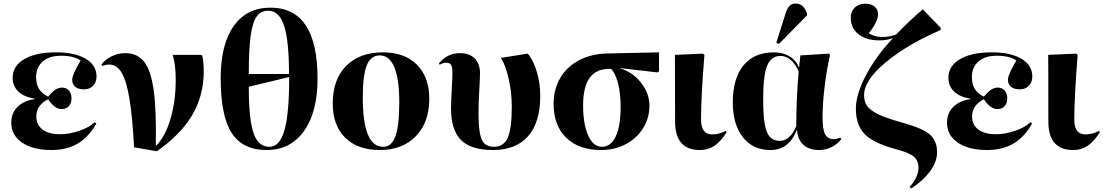

<svg xmlns="http://www.w3.org/2000/svg" viewBox="-20 -825 6172 1074"><path d="M267.1 14.2Q164.6 14.2 103.8 -27.1Q43 -68.4 43 -138.2Q43 -191.9 77.6 -226.8Q112.3 -261.7 174.8 -271V-272.9Q115.2 -282.2 83 -312.5Q50.8 -342.8 50.8 -390.1Q50.8 -456.1 115.5 -494.1Q180.2 -532.2 293 -532.2Q399.4 -532.2 459.7 -496.1Q520 -460 520 -397Q520 -364.7 500.5 -345Q481 -325.2 450.2 -325.2Q418.5 -325.2 401.1 -339.4Q383.8 -353.5 383.8 -379.9Q383.8 -407.7 431.2 -486.8Q392.6 -513.2 320.8 -513.2Q255.9 -513.2 219 -481Q182.1 -448.7 182.1 -393.1Q182.1 -354 198 -328.1Q213.9 -302.2 249 -284.2Q272.9 -312.5 290.3 -323.7Q307.6 -335 327.1 -335Q351.1 -335 365.5 -318.6Q379.9 -302.2 379.9 -275.9Q379.9 -247.6 365.2 -231.2Q350.6 -214.8 324.2 -214.8Q285.6 -214.8 249 -270Q183.1 -235.8 183.1 -173.8Q183.1 -126.5 218.3 -100.3Q253.4 -74.2 316.9 -74.2Q368.7 -74.2 424.3 -93.5Q480 -112.8 509.8 -141.1L519 -133.8Q476.1 -58.1 414.8 -22Q353.5 14.2 267.1 14.2Z M856.9 21 730 -1Q720.7 -172.9 704.1 -272.9Q687.5 -373 660.4 -418.5Q633.3 -463.9 590.8 -463.9Q572.8 -463.9 551.8 -456.1L546.9 -463.9Q569.3 -493.2 605.5 -510.5Q641.6 -527.8 679.7 -527.8Q749 -527.8 786.9 -478.8Q824.7 -429.7 839.8 -319.1Q855 -208.5 851.6 -11.2H855Q905.8 -63.5 934.3 -161.9Q962.9 -260.3 962.9 -378.9Q962.9 -465.8 945.8 -518.1H1105L1111.8 -512.2Q1119.6 -478.5 1119.6 -424.8Q1119.6 -290 1054.7 -180.4Q989.7 -70.8 856.9 21Z M1471.7 14.2Q1336.9 14.2 1275.6 -81.8Q1214.4 -177.7 1214.4 -387.2Q1214.4 -576.2 1287.1 -679.2Q1359.9 -782.2 1492.7 -782.2Q1756.3 -782.2 1756.3 -384.8Q1756.3 -198.2 1680.4 -92Q1604.5 14.2 1471.7 14.2ZM1371.6 -411.1H1596.7Q1596.7 -596.2 1569.1 -680.7Q1541.5 -765.1 1480.5 -765.1Q1439 -765.1 1415.8 -732.7Q1392.6 -700.2 1382.1 -624.3Q1371.6 -548.3 1371.6 -411.1ZM1487.3 -3.9Q1544.9 -3.9 1571.3 -96.9Q1597.7 -189.9 1597.7 -394L1371.6 -339.8Q1371.6 -216.3 1383.3 -143.3Q1395 -70.3 1420.2 -37.1Q1445.3 -3.9 1487.3 -3.9Z M2105 14.2Q1980.5 14.2 1910.9 -54.7Q1841.3 -123.5 1841.3 -246.1Q1841.3 -379.9 1916 -456.1Q1990.7 -532.2 2122.1 -532.2Q2243.7 -532.2 2312.5 -462.9Q2381.3 -393.6 2381.3 -272Q2381.3 -140.6 2306.4 -63.2Q2231.4 14.2 2105 14.2ZM2123 -3.9Q2170.4 -3.9 2191.9 -62.5Q2213.4 -121.1 2213.4 -253.9Q2213.4 -382.8 2185.8 -449Q2158.2 -515.1 2105 -515.1Q2054.2 -515.1 2031.7 -460Q2009.3 -404.8 2009.3 -279.8Q2009.3 -3.9 2123 -3.9Z M2736.8 14.2Q2614.7 14.2 2558.8 -41.7Q2502.9 -97.7 2502.9 -219.2Q2502.9 -256.8 2506.8 -321.8Q2510.7 -386.7 2510.7 -420.9Q2510.7 -450.2 2503.2 -462.2Q2495.6 -474.1 2476.1 -474.1Q2457 -474.1 2439.9 -462.9L2435.1 -470.2Q2481.4 -527.8 2553.7 -527.8Q2606 -527.8 2635.5 -498Q2665 -468.3 2665 -415Q2665 -386.7 2660.9 -318.4Q2656.7 -250 2656.7 -198.2Q2656.7 -120.1 2664.6 -79.1Q2672.4 -38.1 2690.7 -21Q2709 -3.9 2743.7 -3.9Q2797.4 -3.9 2820.1 -54.9Q2842.8 -106 2842.8 -229Q2842.8 -307.6 2825.4 -384.3Q2808.1 -460.9 2781.7 -501L2930.7 -524.9L2938 -518.1Q2967.3 -479 2984.6 -417.2Q3002 -355.5 3002 -288.1Q3002 -140.6 2934.1 -63.2Q2866.2 14.2 2736.8 14.2Z M3342.8 14.2Q3217.8 14.2 3147.2 -54.4Q3076.7 -123 3076.7 -244.1Q3076.7 -326.2 3114.3 -389.6Q3151.9 -453.1 3220.5 -488.8Q3289.1 -524.4 3379.4 -525.9L3666.5 -532.2V-426.8L3658.7 -419.9L3450.7 -443.8V-441.9Q3520 -420.9 3566.4 -361.6Q3612.8 -302.2 3612.8 -233.9Q3612.8 -165 3577.4 -107.9Q3542 -50.8 3480 -18.3Q3418 14.2 3342.8 14.2ZM3346.7 -3.9Q3397 -3.9 3424.3 -61.8Q3451.7 -119.6 3451.7 -228Q3451.7 -301.8 3437.5 -357.7Q3423.3 -413.6 3398.4 -439.9H3388.7Q3314.5 -439.9 3278.1 -389.2Q3241.7 -338.4 3241.7 -234.9Q3241.7 -129.9 3270.3 -66.9Q3298.8 -3.9 3346.7 -3.9Z M3895 14.2Q3756.3 14.2 3756.3 -145Q3756.3 -488.3 3755.4 -518.1L3912.1 -524.9L3920.4 -518.1Q3901.4 -285.6 3901.4 -155.8Q3901.4 -73.2 3963.4 -73.2Q4003.4 -73.2 4039.1 -92.8L4044.4 -85Q4010.7 -32.2 3975.8 -9Q3940.9 14.2 3895 14.2Z M4336.9 -579.1 4322.3 -585.9 4375 -752Q4384.8 -780.8 4397.5 -793Q4410.2 -805.2 4430.2 -805.2Q4477.1 -805.2 4494.1 -747.1V-738.8ZM4289.1 14.2Q4191.9 14.2 4135.5 -57.4Q4079.1 -128.9 4079.1 -252Q4079.1 -386.2 4138.9 -459.2Q4198.7 -532.2 4309.1 -532.2Q4359.4 -532.2 4395.5 -510.7Q4431.6 -489.3 4448.2 -449.2H4450.2L4457 -515.1L4616.2 -524.9L4623 -518.1Q4603.5 -430.7 4592.3 -336.7Q4581.1 -242.7 4581.1 -170.9Q4581.1 -102.5 4595.2 -74.7Q4609.4 -46.9 4643.1 -46.9Q4660.2 -46.9 4681.2 -55.2L4686 -46.9Q4663.6 -17.6 4631.1 -1.7Q4598.6 14.2 4562 14.2Q4506.3 14.2 4474.1 -14.9Q4441.9 -43.9 4439 -96.2H4436Q4393.1 14.2 4289.1 14.2ZM4343.3 -37.1Q4371.1 -37.1 4395.5 -59.3Q4419.9 -81.5 4434.1 -120.1Q4434.1 -268.1 4447.3 -424.8Q4432.1 -463.9 4404.8 -488Q4377.4 -512.2 4347.2 -512.2Q4293.5 -512.2 4271.2 -457.8Q4249 -403.3 4249 -270Q4249 -179.2 4258.1 -129.4Q4267.1 -79.6 4287.1 -58.3Q4307.1 -37.1 4343.3 -37.1Z M5077.6 229 5067.4 221.2Q5117.7 166.5 5117.7 112.8Q5117.7 72.8 5090.8 50.5Q5064 28.3 4992.7 9.8Q4868.2 -23.4 4817.9 -73.7Q4767.6 -124 4767.6 -216.8Q4767.6 -296.9 4824 -404.3Q4880.4 -511.7 4975.6 -611.8Q4938.5 -599.1 4899.4 -599.1Q4825.7 -599.1 4782.2 -633.5Q4738.8 -668 4738.8 -726.1Q4738.8 -761.2 4761.2 -782.7Q4783.7 -804.2 4820.8 -804.2Q4853 -804.2 4872.3 -788.1Q4891.6 -772 4891.6 -745.1Q4891.6 -725.1 4877.2 -695.8Q4862.8 -666.5 4839.4 -639.2Q4872.1 -618.2 4913.6 -618.2Q4956.5 -618.2 4992.7 -631.8Q5067.4 -709.5 5141.6 -772.9L5241.7 -669.9V-657.2Q5053.2 -575.7 4933.3 -475.3Q4813.5 -375 4813.5 -293.9Q4813.5 -264.6 4823.2 -244.1Q4833 -223.6 4859.9 -204.8Q4886.7 -186 4929 -170.2Q4971.2 -154.3 5041.5 -134.8Q5144.5 -105.5 5183.1 -71Q5221.7 -36.6 5221.7 26.9Q5221.7 78.1 5184.6 130.4Q5147.5 182.6 5077.6 229Z M5501.5 14.2Q5398.9 14.2 5338.1 -27.1Q5277.3 -68.4 5277.3 -138.2Q5277.3 -191.9 5312 -226.8Q5346.7 -261.7 5409.2 -271V-272.9Q5349.6 -282.2 5317.4 -312.5Q5285.2 -342.8 5285.2 -390.1Q5285.2 -456.1 5349.9 -494.1Q5414.6 -532.2 5527.3 -532.2Q5633.8 -532.2 5694.1 -496.1Q5754.4 -460 5754.4 -397Q5754.4 -364.7 5734.9 -345Q5715.3 -325.2 5684.6 -325.2Q5652.8 -325.2 5635.5 -339.4Q5618.2 -353.5 5618.2 -379.9Q5618.2 -407.7 5665.5 -486.8Q5627 -513.2 5555.2 -513.2Q5490.2 -513.2 5453.4 -481Q5416.5 -448.7 5416.5 -393.1Q5416.5 -354 5432.4 -328.1Q5448.2 -302.2 5483.4 -284.2Q5507.3 -312.5 5524.7 -323.7Q5542 -335 5561.5 -335Q5585.4 -335 5599.9 -318.6Q5614.3 -302.2 5614.3 -275.9Q5614.3 -247.6 5599.6 -231.2Q5585 -214.8 5558.6 -214.8Q5520 -214.8 5483.4 -270Q5417.5 -235.8 5417.5 -173.8Q5417.5 -126.5 5452.6 -100.3Q5487.8 -74.2 5551.3 -74.2Q5603 -74.2 5658.7 -93.5Q5714.4 -112.8 5744.1 -141.1L5753.4 -133.8Q5710.4 -58.1 5649.2 -22Q5587.9 14.2 5501.5 14.2Z M5982.9 14.2Q5844.2 14.2 5844.2 -145Q5844.2 -488.3 5843.3 -518.1L6000 -524.9L6008.3 -518.1Q5989.3 -285.6 5989.3 -155.8Q5989.3 -73.2 6051.3 -73.2Q6091.3 -73.2 6127 -92.8L6132.3 -85Q6098.6 -32.2 6063.7 -9Q6028.8 14.2 5982.9 14.2Z"/></svg>

Font: Display Regular
Style: Bold
Weight: 700
Designer: Latin by Veronika Burian and Jose Scaglione. Greek by Irene Vlachou. Cyrillic by Vera Evstafieva.
Foundry: TypeTogether
Version: Version 3.002